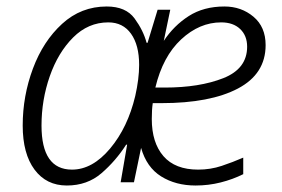

<svg xmlns="http://www.w3.org/2000/svg" viewBox="-20 -562 871 592"><path d="M186 10Q249 10 293 -28Q337 -66 369 -116H372L352 0H393L415 -106Q432 -46 477 -18Q522 10 583 10Q623 10 660.5 0.5Q698 -9 730 -25V-76Q698 -62 663.5 -50.5Q629 -39 591 -39Q520 -39 484 -80.5Q448 -122 448 -195Q448 -224 451 -244H478Q628 -244 713.5 -289Q799 -334 799 -423Q799 -479 761.5 -510.5Q724 -542 672 -542Q608 -542 562 -512.5Q516 -483 485 -436L505 -532H466L435 -430H432Q422 -468 395 -505Q368 -542 309 -542Q230 -542 171.5 -488.5Q113 -435 81.5 -350.5Q50 -266 50 -175Q50 -88 86.5 -39Q123 10 186 10ZM202 -39Q108 -39 108 -175Q108 -254 133.5 -327Q159 -400 205.5 -446.5Q252 -493 314 -493Q359 -493 384 -458Q409 -423 409 -362Q409 -319 397 -266Q374 -169 319.5 -104Q265 -39 202 -39ZM459 -292Q482 -388 538.5 -440.5Q595 -493 662 -493Q699 -493 720.5 -472.5Q742 -452 742 -418Q742 -350 668.5 -321Q595 -292 488 -292Z"/></svg>

Font: Noto Sans UI Light
Style: Italic
Weight: 300
Italic angle: -12°
Designer: Monotype Design Team
Foundry: Monotype Imaging Inc.
Version: Version 1.901